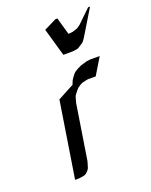

<svg xmlns="http://www.w3.org/2000/svg" viewBox="-118 -667 576 733"><g transform="rotate(-20 169.5 -301.0)"><path d="M59.1 0 107.9 -309.1 173.8 -344.2 180.2 -359.9 186 -369.1 195.8 -381.8 201.2 -387.2 213.9 -395 230 -402.8 254.9 -410.2 270 -412.1H309.1L268.1 -344.2H235.8L220.2 -340.8L211.9 -338.9L204.1 -335L190.9 -326.2L187 -321.8L176.8 -309.1L170.9 -300.8L168 -292L163.1 -273.9L127.9 -50.8L123 -34.2L120.1 -24.9L115.2 -17.1L106 -7.8L98.1 -3.9L89.8 -2L74.2 0ZM147.9 -577.1 198.2 -602.1H206.1L226.1 -532.2L244.1 -534.2L258.8 -539.1L264.2 -541L276.9 -549.8L331.1 -602.1H338.9L275.9 -498L267.1 -485.8L263.2 -481.9L248 -472.2L241.2 -467.8L232.9 -465.8L216.8 -463.9H180.2Z"/></g></svg>

Font: Petahja
Style: Italic
Weight: 400
Designer: T. Christopher White
Version: Version 1.1